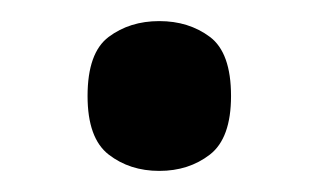

<svg xmlns="http://www.w3.org/2000/svg" viewBox="-20 -155 302 182"><path d="M131 7Q103 7 83 -8.5Q63 -24 63 -64Q63 -105 83 -120Q103 -135 131 -135Q159 -135 179 -120Q199 -105 199 -64Q199 -24 179 -8.5Q159 7 131 7Z"/></svg>

Font: Noto Serif Armenian Medium
Style: Regular
Weight: 500
Version: Version 2.007